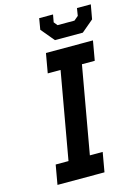

<svg xmlns="http://www.w3.org/2000/svg" viewBox="-137 -1011 780 1085"><g transform="rotate(-15 253.0 -468.5)"><path d="M258 -794 193 -872 204 -937H285L277 -893L294 -872H393L418 -893L425 -937H506L491 -853L421 -794ZM60 0 80 -114H155L245 -623H170L190 -737H465L445 -623H370L280 -114H355L335 0Z"/></g></svg>

Font: Tomorrow Medium
Style: Italic
Weight: 500
Italic angle: -10°
Designer: Tony de Marco, Monica Rizzolli
Foundry: Just in Type
Version: Version 2.002